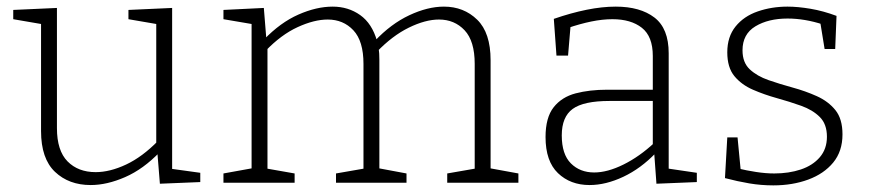

<svg xmlns="http://www.w3.org/2000/svg" viewBox="-20 -552 2624 580"><path d="M254 7Q188 7 146 -33Q104 -73 104 -156V-489L113 -478L20 -494V-522L152 -528V-165Q152 -97 184 -64.5Q216 -32 269 -32Q312 -32 361 -55Q410 -78 458 -127L452 -113V-490L461 -478L368 -494V-522L500 -528V-35L491 -43L585 -30V-2L463 3L455 -96L463 -93Q413 -41 358 -17Q303 7 254 7Z M1119 -428H1112Q1161 -480 1216.5 -506Q1272 -532 1321 -532Q1381 -532 1421.5 -492.5Q1462 -453 1462 -370V-34L1453 -45L1546 -28V0H1331V-28L1423 -44L1414 -33V-359Q1414 -428 1383.5 -460.5Q1353 -493 1306 -493Q1265 -493 1215 -468.5Q1165 -444 1118 -395L1123 -408Q1125 -399 1125.5 -390Q1126 -381 1126 -371V-34L1117 -45L1208 -28V0H995V-28L1087 -44L1078 -33V-359Q1078 -428 1047.5 -460.5Q1017 -493 970 -493Q929 -493 879 -470Q829 -447 782 -398L788 -411V-33L779 -44L870 -28V0H655V-28L749 -45L740 -34V-489L749 -478L655 -494V-522L777 -528L785 -429L777 -432Q827 -484 881.5 -508Q936 -532 985 -532Q1032 -532 1068 -506.5Q1104 -481 1119 -428Z M2000 -31 1990 -44 2085 -30V-2L1963 3L1956 -93L1961 -90Q1916 -43 1863 -18Q1810 7 1761 7Q1703 7 1665.5 -29Q1628 -65 1628 -138Q1628 -197 1652.5 -228Q1677 -259 1719 -270Q1761 -281 1814 -281H1960L1952 -273V-383Q1952 -442 1919 -468Q1886 -494 1830 -494Q1800 -494 1766 -487Q1732 -480 1694 -467L1704 -479L1696 -384H1661L1653 -495Q1705 -513 1752 -522.5Q1799 -532 1840 -532Q1914 -532 1957 -499Q2000 -466 2000 -391ZM1677 -143Q1677 -86 1704.5 -58.5Q1732 -31 1775 -31Q1815 -31 1863.5 -55Q1912 -79 1957 -121L1952 -105V-255L1960 -247H1821Q1743 -247 1710 -223Q1677 -199 1677 -143Z M2223 -400Q2223 -363 2245 -342.5Q2267 -322 2301.5 -310Q2336 -298 2374.5 -287.5Q2413 -277 2447.5 -261.5Q2482 -246 2503.5 -219.5Q2525 -193 2525 -146Q2525 -95 2497 -61Q2469 -27 2421.5 -9.5Q2374 8 2316 8Q2279 8 2243.5 2Q2208 -4 2170 -14L2177 -137H2208L2218 -33L2210 -43Q2235 -37 2264 -32.5Q2293 -28 2319 -28Q2363 -28 2399 -40Q2435 -52 2456.5 -77Q2478 -102 2478 -139Q2478 -177 2456.5 -198.5Q2435 -220 2400 -232.5Q2365 -245 2327 -255.5Q2289 -266 2254.5 -281Q2220 -296 2198.5 -322Q2177 -348 2177 -394Q2177 -441 2202 -472Q2227 -503 2269 -517.5Q2311 -532 2359 -532Q2390 -532 2428.5 -525.5Q2467 -519 2507 -504L2503 -404H2471L2457 -490L2466 -478Q2411 -496 2359 -496Q2301 -496 2262 -472.5Q2223 -449 2223 -400Z"/></svg>

Font: Bitter Thin Light
Style: Regular
Weight: 300
Version: Version 2.002